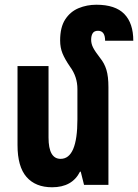

<svg xmlns="http://www.w3.org/2000/svg" viewBox="-20 -781 583 811"><path d="M438 -413V0H335L321 -56H318Q285 10 200 10Q130 10 92 -33.5Q54 -77 54 -168V-502H185V-200Q185 -110 236 -110Q307 -110 307 -277V-405Q307 -457 276 -499Q254 -531 244 -555.5Q234 -580 234 -610Q234 -666 255.5 -699Q277 -732 312 -746.5Q347 -761 387 -761Q467 -761 505 -722Q543 -683 543 -609H424Q424 -651 394 -651Q378 -651 371.5 -640.5Q365 -630 365 -613Q365 -596 373.5 -579.5Q382 -563 403 -536Q421 -514 429.5 -486Q438 -458 438 -413Z"/></svg>

Font: Noto Sans Armenian ExtraCondensed
Style: Bold
Weight: 700
Width: 2
Designer: Monotype Design Team
Foundry: Monotype Imaging Inc.
Version: Version 2.008; ttfautohint (v1.8.4.7-5d5b)